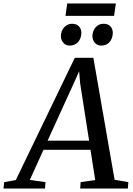

<svg xmlns="http://www.w3.org/2000/svg" viewBox="-86 -1079 760 1099"><path d="M-66 0 -62 -36.5 4.5 -48.5 342 -748H448.5L570 -50L648.5 -36.5L646 0H373L375.5 -36.5L459 -48.5L432 -221.5H163L84.5 -49L174.5 -36.5L171.5 0ZM186.5 -274H424L372.5 -603.5L367 -671L339.5 -609.5ZM312.5 -818Q291 -818 276.8 -833.8Q262.5 -849.5 262.5 -873.5Q263.5 -903.5 281.8 -923.2Q300 -943 326.5 -943Q352.5 -943 366.2 -927.8Q380 -912.5 379.5 -890Q379 -858.5 360.8 -838.2Q342.5 -818 312.5 -818ZM493 -818Q471.5 -818 457.2 -833.8Q443 -849.5 443 -873.5Q444 -903.5 461.8 -923.2Q479.5 -943 507 -943Q532.5 -943 546.2 -927.8Q560 -912.5 559.5 -890Q559 -858.5 541 -838.2Q523 -818 493 -818ZM298.5 -1059H577L567 -988H289Z"/></svg>

Font: Merriweather 36pt
Style: Italic
Weight: 400
Italic angle: -7.8°
Version: Version 2.101